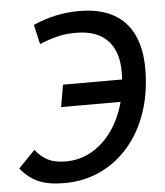

<svg xmlns="http://www.w3.org/2000/svg" viewBox="-52 -749 689 804"><g transform="rotate(-5 293.0 -347.0)"><path d="M186 9.8Q119.6 9.8 77.1 -9Q34.7 -27.8 3.4 -67.9L73.2 -139.6Q97.7 -108.9 126.7 -94.5Q155.8 -80.1 200.2 -80.1Q257.3 -80.1 305.7 -106.4Q354 -132.8 389.9 -180.7Q425.8 -228.5 445.8 -293.2Q465.8 -357.9 465.8 -434.6Q465.8 -519 422.6 -564.9Q379.4 -610.8 297.9 -612.8Q249 -614.3 209.7 -604Q170.4 -593.8 135.3 -579.1L116.7 -661.1Q164.6 -682.6 212.6 -692.6Q260.7 -702.6 309.6 -702.6Q396 -702.6 452.9 -671.4Q509.8 -640.1 537.6 -580.8Q565.4 -521.5 565.4 -438Q565.4 -339.4 537.6 -257.1Q509.8 -174.8 459 -115.2Q408.2 -55.7 338.9 -22.9Q269.5 9.8 186 9.8ZM200.2 -308.6 216.3 -401.4H523.4L507.3 -308.6Z"/></g></svg>

Font: Cascadia Code PL
Style: Italic
Weight: 400
Italic angle: -10°
Monospace: yes
Designer: Aaron Bell
Foundry: Saja Typeworks
Version: Version 2404.023